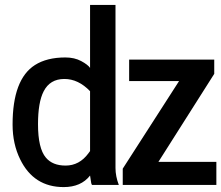

<svg xmlns="http://www.w3.org/2000/svg" viewBox="-20 -760 909 789"><path d="M484.4 0V-66.9L715.8 -426.8H510.7V-515.1H860.4V-456.5L630.9 -94.7H869.1V0ZM350.1 -385.3Q301.8 -435.5 244.6 -435.5Q185.1 -435.5 159.2 -384.3Q136.2 -339.4 136.2 -249.5Q136.2 -150.4 168.5 -112.3Q195.8 -79.6 249.5 -79.6Q306.2 -79.6 343.3 -129.9Q349.6 -138.7 350.1 -139.2ZM454.6 -69.8Q454.6 -35.6 468.3 0H357.9Q356.4 -2.4 355 -6.8L350.1 -38.6Q313 8.8 241.7 8.8Q118.7 8.8 63 -105Q31.7 -168.5 31.7 -248Q31.7 -434.1 123.5 -492.7Q172.4 -523.9 248.5 -523.9Q286.1 -523.9 313.7 -509Q341.3 -494.1 350.1 -481V-739.7H454.6Z"/></svg>

Font: News Cycle
Style: Bold
Weight: 700
Version: Version 0.5.1